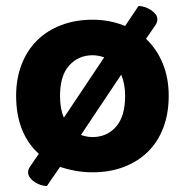

<svg xmlns="http://www.w3.org/2000/svg" viewBox="-20 -562 620 643"><path d="M545 -241Q545 -182 527 -134.5Q509 -87 475.5 -54Q442 -21 395 -3Q348 15 290 15Q260 15 232.5 10Q205 5 181 -3L137 61Q126 61 115 57Q104 53 95 47Q86 41 80 32.5Q74 24 74 15Q74 5 82 -6L110 -47Q73 -80 53.5 -129Q34 -178 34 -241Q34 -299 52.5 -346.5Q71 -394 104.5 -427Q138 -460 185.5 -478Q233 -496 290 -496Q320 -496 347.5 -490.5Q375 -485 399 -475L444 -542Q453 -542 464 -538.5Q475 -535 484.5 -529Q494 -523 500.5 -515Q507 -507 507 -497Q507 -487 500 -477L469 -432Q505 -398 525 -349.5Q545 -301 545 -241ZM399 -241Q399 -281 386 -312L251 -110Q260 -107 269.5 -105Q279 -103 290 -103Q338 -103 368.5 -137.5Q399 -172 399 -241ZM290 -377Q243 -377 212 -343Q181 -309 181 -241Q181 -197 194 -168L329 -370Q320 -373 310.5 -375Q301 -377 290 -377Z"/></svg>

Font: Baloo Thambi 2
Style: Bold
Weight: 700
Designer: Aadarsh Rajan and Ek Type
Foundry: Ek Type
Version: Version 1.640;hotconv 1.0.111;makeotfexe 2.5.65597; ttfautoh